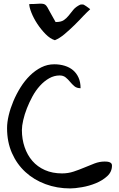

<svg xmlns="http://www.w3.org/2000/svg" viewBox="-20 -1052 668 1074"><path d="M19.5 -335Q19.5 -368.2 28.8 -407.2Q38.1 -446.3 54.7 -485.8Q71.3 -525.4 94.7 -563Q118.2 -600.6 147.5 -629.4Q176.8 -658.2 210.9 -675.3Q245.1 -692.4 283.2 -692.4Q314.5 -692.4 341.8 -684.1Q369.1 -675.8 388.7 -659.2Q408.2 -642.6 419.4 -617.7Q430.7 -592.8 430.7 -558.6Q409.2 -558.6 396 -569.8Q382.8 -581.1 371.6 -594.7Q360.4 -608.4 347.2 -619.1Q334 -629.9 313.5 -629.9Q283.2 -629.9 255.4 -614.3Q227.5 -598.6 203.6 -572.3Q179.7 -545.9 161.6 -512.7Q143.6 -479.5 130.4 -445.8Q117.2 -412.1 109.9 -379.9Q102.5 -347.7 102.5 -324.2Q102.5 -273.4 117.7 -229Q132.8 -184.6 161.1 -151.9Q189.5 -119.1 231.4 -100.6Q273.4 -82 327.1 -82Q361.3 -82 392.1 -92.3Q422.9 -102.5 451.7 -114.7Q480.5 -127 508.8 -137.7Q537.1 -148.4 565.4 -148.4Q569.3 -148.4 576.7 -147.9Q584 -147.5 590.3 -145.5Q596.7 -143.6 601.6 -139.2Q606.4 -134.8 606.4 -126Q606.4 -90.8 579.6 -66.4Q552.7 -42 515.6 -26.9Q478.5 -11.7 438.5 -4.9Q398.4 2 373 2Q298.8 2 234.4 -22Q169.9 -45.9 122.1 -89.8Q74.2 -133.8 46.9 -195.8Q19.5 -257.8 19.5 -335ZM287.1 -827.1Q260.7 -835 234.9 -861.3Q209 -887.7 188.5 -918.9Q168 -950.2 155.8 -981Q143.6 -1011.7 143.6 -1029.3Q171.9 -1029.3 189 -1030.8Q206.1 -1032.2 215.8 -1031.2Q225.6 -1030.3 231.9 -1026.4Q238.3 -1022.5 245.1 -1011.2Q252 -1000 262.2 -980Q272.5 -960 291 -928.7Q321.3 -928.7 336.4 -939Q351.6 -949.2 363.8 -964.4Q376 -979.5 389.6 -996.6Q403.3 -1013.7 429.7 -1026.4H433.6Q435.5 -1026.4 436.5 -1026.9Q437.5 -1027.3 438.5 -1027.3Q439.5 -1027.3 440.9 -1026.9Q442.4 -1026.4 444.3 -1026.4H447.3Q451.2 -1024.4 457 -1020.5Q462.9 -1016.6 469.2 -1012.2Q475.6 -1007.8 480.5 -1003.9Q483.4 -1001 484.4 -1000Q468.8 -986.3 446.3 -962.9Q423.8 -938.5 396.5 -911.6Q369.1 -884.8 341.3 -861.3Q313.5 -837.9 287.1 -827.1Z"/></svg>

Font: Gloria Hallelujah
Style: Regular
Weight: 400
Designer: Kimberly Geswein
Foundry: Kimberly Geswein
Version: Version 1.004 2010